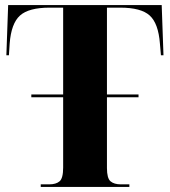

<svg xmlns="http://www.w3.org/2000/svg" viewBox="-20 -734 667 754"><path d="M140 0V-10H173Q200 -10 214 -22Q228 -34 228 -76V-352H103V-363H228V-704H175Q93 -704 58.5 -673Q24 -642 18 -563L15 -517H5L12 -714H615L622 -517H612L608 -563Q602 -642 568 -673Q534 -704 452 -704H400V-363H524V-352H400V-74Q400 -34 414 -22Q428 -10 455 -10H488V0Z"/></svg>

Font: Noto Serif Display SemiCondensed ExtraBold
Style: Regular
Weight: 800
Width: 4
Designer: Monotype Design Team
Foundry: Monotype Imaging Inc.
Version: Version 2.009